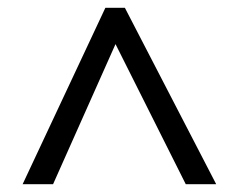

<svg xmlns="http://www.w3.org/2000/svg" viewBox="-20 -739 612 492"><path d="M38 -267 250 -719H300L534 -267H456L276 -626L116 -267Z"/></svg>

Font: sinhala115
Style: Regular
Weight: 400
Designer: Jelle Bosma - Monotype Design Team
Foundry: Monotype Imaging Inc.
Version: Version 2.006